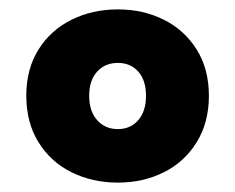

<svg xmlns="http://www.w3.org/2000/svg" viewBox="-20 -481 501 409"><path d="M36 -277Q36 -334 62 -375.5Q88 -417 132.5 -439Q177 -461 231 -461Q285 -461 329 -439Q373 -417 399 -375.5Q425 -334 425 -277Q425 -220 399 -178Q373 -136 329 -114Q285 -92 231 -92Q177 -92 132.5 -114Q88 -136 62 -178Q36 -220 36 -277ZM291 -277Q291 -310 274.5 -328.5Q258 -347 231 -347Q204 -347 187 -328.5Q170 -310 170 -277Q170 -244 187 -225Q204 -206 231 -206Q258 -206 274.5 -225Q291 -244 291 -277Z"/></svg>

Font: Biryani Heavy
Style: Regular
Weight: 900
Designer: Dan Reynolds and Mathieu Réguer
Foundry: Dan Reynolds and Mathieu Réguer
Version: Version 1.003; ttfautohint (v1.1) -l 5 -r 5 -G 72 -x 0 -D la